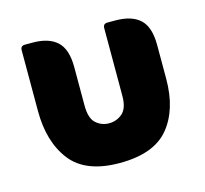

<svg xmlns="http://www.w3.org/2000/svg" viewBox="-68 -461 582 546"><g transform="rotate(-15 223.0 -188.5)"><path d="M222 9Q122 9 78.5 -47Q35 -103 35 -194V-373Q35 -386 48 -386H71Q118 -386 142.5 -363.5Q167 -341 167 -288V-175Q167 -137 183.5 -122.5Q200 -108 222 -108Q244 -108 261 -122.5Q278 -137 278 -174V-373Q278 -386 291 -386H314Q362 -386 386.5 -363.5Q411 -341 411 -288V-188Q411 -98 367 -44.5Q323 9 222 9Z"/></g></svg>

Font: Zain Black
Style: Regular
Weight: 900
Designer: Zain,Boutros
Foundry: Mobile Telecommunications Company (Zain), 2024
Version: Version 1.50; ttfautohint (v1.8.4)